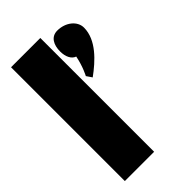

<svg xmlns="http://www.w3.org/2000/svg" viewBox="-258 -943 1026 1026"><g transform="rotate(-45 255.5 -430.0)"><path d="M42.7 0H264V-860H42.7ZM355.8 -824C308.8 -824 287.7 -784 287.7 -734C287.7 -694 303 -663 329.5 -654C316.7 -589 291.9 -544 291.9 -544L313 -513C384.5 -565 468.3 -641 468.3 -734C468.3 -784 418.3 -824 355.8 -824Z"/></g></svg>

Font: Blink
Style: Wide
Weight: 400
Designer: Mew Too
Foundry: Cannot Into Space Fonts
Version: Version 001.000